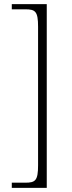

<svg xmlns="http://www.w3.org/2000/svg" viewBox="-20 -780 346 928"><path d="M37 128H206V-760H37V-735H102C151 -735 164 -725 164 -651V19C164 93 151 103 102 103H37Z"/></svg>

Font: Noto Serif Georgian ExtraLight
Style: Regular
Weight: 200
Designer: Monotype Design Team, Akaki Razmadze
Foundry: Google LLC
Version: Version 2.003